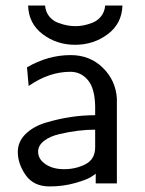

<svg xmlns="http://www.w3.org/2000/svg" viewBox="-20 -659 520 690"><path d="M81 -639H142Q144 -616 157 -600Q170 -584 189 -577Q208 -570 223 -567.5Q238 -565 251 -565Q264 -565 278.5 -567.5Q293 -570 311.5 -577Q330 -584 343 -600Q356 -616 358 -639H420Q418 -574 367 -536Q316 -498 250 -498Q184 -498 133.5 -536Q83 -574 81 -639ZM44 -113Q44 -150 72 -177.5Q100 -205 145.5 -218.5Q191 -232 234.5 -238.5Q278 -245 322 -245V-279Q320 -343 296 -371Q271 -401 233 -401Q156 -401 83 -350L77 -417Q152 -461 234 -461Q303 -461 349.5 -415.5Q396 -370 400 -305V0H324V-35Q320 -31 305.5 -22Q291 -13 249 -1Q207 11 158 11Q101 11 72.5 -29.5Q44 -70 44 -113ZM117 -114Q117 -87 143.5 -69Q170 -51 210 -51Q253 -51 287.5 -69Q322 -87 322 -130V-193Q291 -193 259 -189Q227 -185 193 -177Q159 -169 138 -152.5Q117 -136 117 -114Z"/></svg>

Font: CMU Sans Serif
Style: Medium
Weight: 500
Version: Version 0.7.0